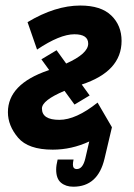

<svg xmlns="http://www.w3.org/2000/svg" viewBox="-20 -541 495 711"><path d="M310.5 -17.1Q245.1 13.2 175.3 13.2Q84.5 13.2 46.9 -31.2Q9.3 -75.7 9.3 -125.5Q9.3 -229.5 158.2 -280.3Q160.2 -280.8 162.1 -281.7L133.3 -321.3L189.5 -355L225.1 -305.7Q306.6 -342.3 306.6 -379.4Q306.6 -414.1 255.4 -414.1Q201.7 -414.1 117.2 -357.4L82 -459Q184.6 -520.5 277.3 -520.5Q354 -520.5 392.1 -483.6Q430.2 -446.8 430.2 -389.6Q430.2 -276.4 282.7 -228L312 -187.5L255.9 -153.8L218.8 -204.6Q135.3 -169.4 135.3 -139.2Q135.3 -97.2 199.7 -97.2Q261.2 -97.2 341.3 -161.1L394.5 -69.8L367.2 45.9Q342.8 150.4 251.5 150.4Q223.6 150.4 205.8 135.5Q188 120.6 188 86.9Q188 71.3 193.4 49.8H252.4Q250 60.5 250 68.4Q250 85 264.6 85Q286.6 85 295.9 45.9Z"/></svg>

Font: Cadman
Style: Bold Italic
Weight: 700
Italic angle: -12°
Designer: Paul James MIller
Foundry: High-Logic / Made with FontCreator
Version: Version 2.114;March 28, 2021;FontCreator 13.0.0.2683 64-bit